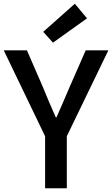

<svg xmlns="http://www.w3.org/2000/svg" viewBox="-23 -1006 599 1026"><path d="M218 0V-278L-3 -737H121L206 -541Q223 -500 239.5 -460.5Q256 -421 275 -379H279Q297 -421 314.5 -460.5Q332 -500 349 -541L435 -737H556L334 -278V0ZM260 -778 208 -836 377 -986 442 -908Z"/></svg>

Font: Noto Sans KR Medium
Style: Regular
Weight: 500
Designer: Ryoko NISHIZUKA  (kana, bopomofo & ideographs); Paul D. Hunt (Latin, Greek & Cyrillic); Sandoll Communications , Soo-you
Foundry: Adobe
Version: Version 2.004-H2;hotconv 1.0.118;makeotfexe 2.5.65603